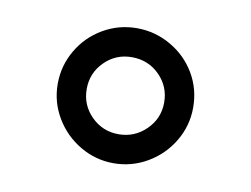

<svg xmlns="http://www.w3.org/2000/svg" viewBox="-47 -835 571 437"><g transform="rotate(10 239.0 -617.0)"><path d="M82 -617Q82 -659 103 -695Q124 -731 160 -752Q196 -773 238 -773Q280 -773 316.5 -752Q353 -731 374 -695.5Q395 -660 395 -617Q395 -575 373.5 -539Q352 -503 316 -482Q280 -461 238 -461Q197 -461 161 -482Q125 -503 103.5 -539Q82 -575 82 -617ZM328 -617Q328 -654 302 -680Q276 -706 238 -706Q201 -706 175 -680Q149 -654 149 -617Q149 -580 175 -554Q201 -528 238 -528Q275 -528 301.5 -554Q328 -580 328 -617Z"/></g></svg>

Font: Open Sauce Sans
Style: Regular
Weight: 400
Designer: Alfredo Marco Pradil
Foundry: Creative Sauce Fz LLC
Version: Version 1.477